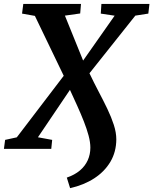

<svg xmlns="http://www.w3.org/2000/svg" viewBox="-53 -763 786 984"><path d="M306.3 201.3 289.4 147.2Q329.7 133.3 356.5 110.7Q383.3 88 396.7 58.2Q410.1 28.4 410.1 -6.6Q410.1 -33.7 401.1 -67.8Q392 -101.8 376.9 -140.3Q361.7 -178.8 343.2 -219.9Q324.7 -261 305.5 -302.5L141.4 -59.5L214.4 -46.1L209.7 0H-32.9L-26.8 -46.1L33.1 -59.2L273.6 -374.6L125.8 -681.6L60 -693.3L66.4 -743H362.1L358 -694L279.7 -682.9L373 -452.6L534.5 -682.6L463.5 -693.3L466.7 -743H712.9L707.2 -693.3L640.5 -682.9L405.5 -387.5Q428.1 -339.9 452.2 -294.1Q476.4 -248.4 497.1 -205.3Q517.7 -162.3 530.4 -122.9Q543.1 -83.5 543.1 -48.5Q542.7 15.3 513 65.8Q483.2 116.2 430.2 150.8Q377.2 185.3 306.3 201.3Z"/></svg>

Font: Merriweather 7pt Light
Style: Italic
Weight: 300
Italic angle: -7.8°
Designer: Eben Sorkin
Foundry: Eben Sorkin
Version: Version 2.200;gftools[0.9.31]